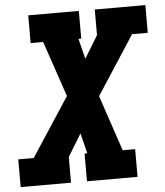

<svg xmlns="http://www.w3.org/2000/svg" viewBox="-53 -782 712 828"><g transform="rotate(-5 303.5 -367.5)"><path d="M3 0V-120H70L236 -374L154 -615H100V-735H319V-615H307L329 -527L388 -624V-735H607V-615H539L374 -361L455 -120H509V0H290V-120H302L280 -208L221 -111V0Z"/></g></svg>

Font: Iosevka Slab Heavy Extended
Style: Italic
Weight: 900
Width: 7
Italic angle: -9°
Monospace: yes
Designer: Belleve Invis
Foundry: Belleve Invis
Version: Version 11.1.0; ttfautohint (v1.8.3)